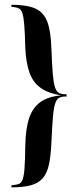

<svg xmlns="http://www.w3.org/2000/svg" viewBox="-20 -651 321 825"><path d="M29 154V145.2Q49.2 143.5 60.5 139.5Q71.8 135.5 77.4 119.8Q83.1 104 85.5 69.4Q87.9 34.7 88.7 -26.6Q90.3 -100.8 106 -145.6Q121.8 -190.3 154.8 -213.3Q187.9 -236.3 241.9 -241.1Q187.9 -250 155.2 -273Q122.6 -296 107.3 -337.5Q91.9 -379 88.7 -444.4Q87.1 -508.1 84.3 -543.5Q81.5 -579 75.8 -595.2Q70.2 -611.3 59.3 -615.7Q48.4 -620.2 29 -621.8V-630.6Q94.4 -630.6 130.6 -614.9Q166.9 -599.2 182.7 -558.9Q198.4 -518.5 200.8 -444.4Q203.2 -377.4 206.5 -337.5Q209.7 -297.6 215.7 -277.8Q221.8 -258.1 232.7 -252Q243.5 -246 262.1 -246H266.1V-236.3H262.1Q244.4 -236.3 233.9 -230.6Q223.4 -225 216.9 -205.6Q210.5 -186.3 207.3 -146.4Q204 -106.5 200.8 -37.9Q198.4 20.2 189.9 57.7Q181.5 95.2 162.5 116.1Q143.5 137.1 110.9 145.6Q78.2 154 29 154Z"/></svg>

Font: Playfair 144pt SemiCondensed
Style: Bold
Weight: 700
Width: 4
Designer: Claus Eggers Sørensen
Foundry: Claus Eggers Sørensen
Version: Version 2.203